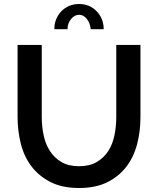

<svg xmlns="http://www.w3.org/2000/svg" viewBox="-20 -935 792 961"><path d="M376 6Q291 6 232.5 -24Q174 -54 137 -103Q100 -152 84 -216.5Q68 -281 68 -349V-710H189V-349Q189 -302 198.5 -257.5Q208 -213 230 -179Q252 -145 287.5 -124Q323 -103 375 -103Q429 -103 465 -124.5Q501 -146 522.5 -180Q544 -214 553 -258.5Q562 -303 562 -349V-710H683V-349Q683 -277 666 -212.5Q649 -148 611.5 -99.5Q574 -51 516 -22.5Q458 6 376 6ZM376 -861Q353 -861 335.5 -839.5Q318 -818 318 -789H252Q252 -817 261.5 -839.5Q271 -862 287.5 -879Q304 -896 326.5 -905.5Q349 -915 376 -915Q403 -915 425 -905.5Q447 -896 463.5 -879Q480 -862 489.5 -839.5Q499 -817 499 -789H434Q431 -820 414.5 -840.5Q398 -861 376 -861Z"/></svg>

Font: Rising Sun SemiBold
Style: Regular
Weight: 600
Designer: Matt McInerney, Pablo Impallari, Rodrigo Fuenzalida (Raleway font), Stephen Hutchings (Greek), Cristiano Sobral (main ch
Foundry: The Rising Sun Project Authors
Version: Version 4.327; ttfautohint (v1.8.4.7-5d5b-dirty)